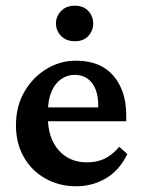

<svg xmlns="http://www.w3.org/2000/svg" viewBox="-20 -647 495 675"><path d="M248 7.8Q187.5 7.8 139.2 -19.5Q90.8 -46.9 63.5 -95.2Q36.1 -143.6 36.1 -206.1Q36.1 -274.4 66.4 -325.7Q96.7 -377 145.5 -405.8Q194.3 -434.6 250 -433.6Q335 -432.6 379.4 -379.9Q423.8 -327.1 423.8 -242.2V-220.7H134.8V-269.5H338.9L325.2 -249V-278.3Q325.2 -327.1 303.2 -355.5Q281.2 -383.8 242.2 -383.8Q216.8 -383.8 195.3 -369.1Q173.8 -354.5 161.1 -325.2Q148.4 -295.9 148.4 -252V-234.4Q148.4 -162.1 186 -119.1Q223.6 -76.2 286.1 -76.2Q319.3 -76.2 346.2 -88.4Q373 -100.6 399.4 -130.9L427.7 -105.5Q400.4 -48.8 353 -20.5Q305.7 7.8 248 7.8ZM243.2 -502Q212.9 -502 194.8 -520.5Q176.8 -539.1 176.8 -564.5Q176.8 -589.8 194.8 -608.4Q212.9 -627 243.2 -627Q273.4 -627 290.5 -608.4Q307.6 -589.8 307.6 -564.5Q307.6 -539.1 290.5 -520.5Q273.4 -502 243.2 -502Z"/></svg>

Font: Crimson Pro SemiBold
Style: Regular
Weight: 600
Designer: Jacques Le Bailly
Foundry: Baron von Fonthausen
Version: Version 1.003